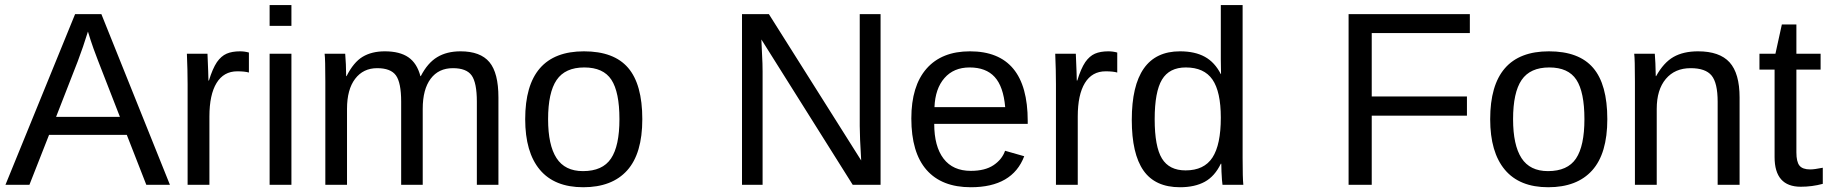

<svg xmlns="http://www.w3.org/2000/svg" viewBox="-20 -745 7375 774"><path d="M177.7 -201.2 98.6 0H2L282.7 -688H388.7L665 0H569.8L491.2 -201.2ZM334.5 -617.7Q326.2 -590.3 314.7 -556.9Q303.2 -523.4 293.5 -498L206.1 -273.9H463.4L375 -501Q368.2 -518.1 356.9 -549.3Q345.7 -580.6 334.5 -617.7Z M824.2 -275.4V0H736.3V-405.3Q736.3 -460.9 733.4 -528.3H816.4Q818.4 -483.4 819.3 -456.5Q820.3 -429.7 820.3 -420.4H822.3Q836.9 -468.3 854.5 -494.6Q871.6 -519 893.6 -528.6Q915.5 -538.1 947.8 -538.1Q965.8 -538.1 983.4 -533.2V-452.6Q966.8 -457.5 936.5 -457.5Q881.8 -457.5 853 -410.4Q824.2 -363.3 824.2 -275.4Z M1154.8 -724.6V-640.6H1066.9V-724.6ZM1154.8 -528.3V0H1066.9V-528.3Z M1378.9 -306.2V0H1291.5V-415.5Q1291.5 -507.8 1288.6 -528.3H1371.6Q1373 -512.2 1374.3 -485.8Q1375.5 -459.5 1375.5 -438H1377Q1405.3 -494.1 1441.9 -516.1Q1478.5 -538.1 1531.2 -538.1Q1591.3 -538.1 1626.2 -514.2Q1661.1 -490.2 1674.8 -438H1676.3Q1703.6 -491.2 1742.4 -514.6Q1781.2 -538.1 1836.4 -538.1Q1916.5 -538.1 1952.9 -494.6Q1989.3 -451.2 1989.3 -352.1V0H1902.3V-335Q1902.3 -411.6 1881.3 -440.9Q1860.4 -470.2 1805.7 -470.2Q1748 -470.2 1716.1 -427.5Q1684.1 -384.8 1684.1 -306.2V0H1597.2V-335Q1597.2 -411.6 1576.2 -440.9Q1555.2 -470.2 1500.5 -470.2Q1444.3 -470.2 1411.6 -427.2Q1378.9 -384.3 1378.9 -306.2Z M2569.3 -264.6Q2569.3 -126 2508.3 -58.1Q2447.3 9.8 2331.1 9.8Q2215.3 9.8 2156.2 -60.8Q2097.2 -131.3 2097.2 -264.6Q2097.2 -538.1 2334 -538.1Q2455.1 -538.1 2512.2 -471.4Q2569.3 -404.8 2569.3 -264.6ZM2477.1 -264.6Q2477.1 -374 2444.6 -423.6Q2412.1 -473.1 2335.4 -473.1Q2258.3 -473.1 2223.9 -422.6Q2189.5 -372.1 2189.5 -264.6Q2189.5 -160.2 2223.4 -107.7Q2257.3 -55.2 2330.1 -55.2Q2409.2 -55.2 2443.1 -106Q2477.1 -156.7 2477.1 -264.6Z M3054.2 -457V0H2971.2V-688H3079.6L3451.7 -98.1Q3445.8 -194.3 3445.8 -236.8V-688H3529.8V0H3417.5L3049.3 -585.9Q3050.3 -553.7 3052.2 -521.5Q3054.2 -489.3 3054.2 -457Z M3746.1 -245.6Q3746.1 -154.8 3783.7 -105.5Q3821.3 -56.2 3893.6 -56.2Q3950.7 -56.2 3985.1 -79.1Q4019.5 -102.1 4031.7 -137.2L4108.9 -115.2Q4061.5 9.8 3893.6 9.8Q3776.4 9.8 3715.1 -60.1Q3653.8 -129.9 3653.8 -267.6Q3653.8 -398.4 3715.1 -468.3Q3776.4 -538.1 3890.1 -538.1Q4123 -538.1 4123 -257.3V-245.6ZM4032.2 -313Q4024.9 -396.5 3989.7 -434.8Q3954.6 -473.1 3888.7 -473.1Q3824.7 -473.1 3787.4 -430.4Q3750 -387.7 3747.1 -313Z M4324.7 -275.4V0H4236.8V-405.3Q4236.8 -460.9 4233.9 -528.3H4316.9Q4318.8 -483.4 4319.8 -456.5Q4320.8 -429.7 4320.8 -420.4H4322.8Q4337.4 -468.3 4355 -494.6Q4372.1 -519 4394 -528.6Q4416 -538.1 4448.2 -538.1Q4466.3 -538.1 4483.9 -533.2V-452.6Q4467.3 -457.5 4437 -457.5Q4382.3 -457.5 4353.5 -410.4Q4324.7 -363.3 4324.7 -275.4Z M4908.2 0Q4907.2 -5.4 4906 -20.3Q4904.8 -35.2 4904.1 -53.2Q4903.3 -71.3 4903.3 -85H4901.4Q4877 -34.2 4836.7 -12.2Q4796.4 9.8 4736.8 9.8Q4636.7 9.8 4589.6 -57.6Q4542.5 -125 4542.5 -261.7Q4542.5 -538.1 4736.8 -538.1Q4796.9 -538.1 4836.9 -516.1Q4877 -494.1 4901.4 -446.3H4902.3L4901.4 -505.4V-724.6H4989.3V-108.9Q4989.3 -26.4 4992.2 0ZM4634.8 -264.6Q4634.8 -153.8 4664.1 -106Q4693.4 -58.1 4759.3 -58.1Q4834 -58.1 4867.7 -109.9Q4901.4 -161.6 4901.4 -270.5Q4901.4 -375.5 4867.7 -424.3Q4834 -473.1 4760.3 -473.1Q4693.8 -473.1 4664.3 -424.1Q4634.8 -375 4634.8 -264.6Z M5509.8 -278.8V0H5416.5V-688H5905.3V-611.8H5509.8V-356H5893.6V-278.8Z M6459.5 -264.6Q6459.5 -126 6398.4 -58.1Q6337.4 9.8 6221.2 9.8Q6105.5 9.8 6046.4 -60.8Q5987.3 -131.3 5987.3 -264.6Q5987.3 -538.1 6224.1 -538.1Q6345.2 -538.1 6402.3 -471.4Q6459.5 -404.8 6459.5 -264.6ZM6367.2 -264.6Q6367.2 -374 6334.7 -423.6Q6302.2 -473.1 6225.6 -473.1Q6148.4 -473.1 6114 -422.6Q6079.6 -372.1 6079.6 -264.6Q6079.6 -160.2 6113.5 -107.7Q6147.5 -55.2 6220.2 -55.2Q6299.3 -55.2 6333.3 -106Q6367.2 -156.7 6367.2 -264.6Z M6658.7 -306.2V0H6570.8V-415.5Q6570.8 -507.8 6567.9 -528.3H6650.9Q6652.3 -514.2 6653.3 -490Q6654.3 -465.8 6654.8 -438H6656.2Q6686.5 -492.7 6726.3 -515.4Q6766.1 -538.1 6825.2 -538.1Q6912.1 -538.1 6952.4 -493.7Q6992.7 -449.2 6992.7 -352.1V0H6904.3V-335Q6904.3 -410.6 6879.9 -440.4Q6855.5 -470.2 6795.4 -470.2Q6731.9 -470.2 6695.3 -426.8Q6658.7 -383.3 6658.7 -306.2Z M7328.1 -3.9Q7285.2 7.8 7239.3 7.8Q7133.8 7.8 7133.8 -111.8V-464.4H7072.8V-528.3H7137.2L7163.1 -646.5H7221.7V-528.3H7319.3V-464.4H7221.7V-130.9Q7221.7 -92.8 7234.1 -77.4Q7246.6 -62 7277.3 -62Q7293.9 -62 7328.1 -68.8Z"/></svg>

Font: Arimo Nerd Font
Style: Regular
Weight: 400
Designer: Steve Matteson
Foundry: Monotype Imaging Inc.
Version: Version 1.33;Nerd Fonts 3.2.1